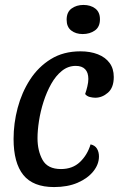

<svg xmlns="http://www.w3.org/2000/svg" viewBox="-20 -738 481 778"><path d="M199 20Q114 20 74.5 -29Q35 -78 35 -175Q35 -238 51.5 -300.5Q68 -363 101.5 -415Q135 -467 186 -498.5Q237 -530 306 -530Q346 -530 376.5 -518Q407 -506 424 -483Q441 -460 441 -426Q441 -383 417.5 -362.5Q394 -342 366 -342Q356 -342 344 -345Q332 -348 325 -357Q330 -371 334 -388Q338 -405 338 -418Q338 -444 325 -457.5Q312 -471 287 -471Q256 -471 231 -451Q206 -431 187.5 -398Q169 -365 156.5 -326Q144 -287 138 -248Q132 -209 132 -178Q132 -127 152.5 -90Q173 -53 227 -53Q274 -53 304 -81.5Q334 -110 347 -153Q365 -149 373 -135.5Q381 -122 381 -104Q381 -72 358 -43.5Q335 -15 294.5 2.5Q254 20 199 20ZM315 -600Q287 -600 268.5 -614.5Q250 -629 250 -658Q250 -689 270 -703.5Q290 -718 318 -718Q347 -718 366 -703.5Q385 -689 385 -660Q385 -629 364.5 -614.5Q344 -600 315 -600Z"/></svg>

Font: Sansita Swashed Light
Style: Regular
Weight: 300
Designer: Pablo Cosgaya
Foundry: Omnibus-Type
Version: Version 1.003